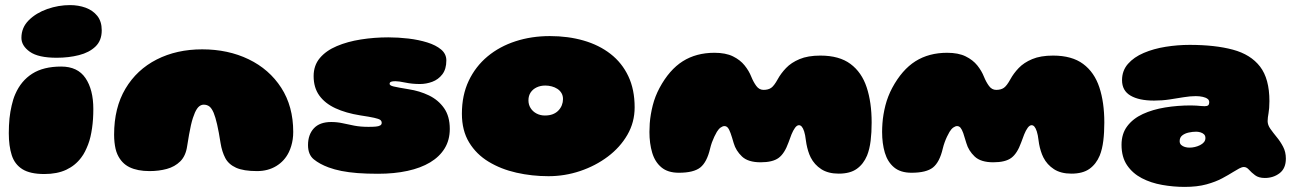

<svg xmlns="http://www.w3.org/2000/svg" viewBox="-20 -660 5098 753"><path d="M154 22.5Q98 22.5 67.8 3.5Q37.5 -15.5 26 -51.5Q14.5 -87.5 14.5 -138Q14.5 -153 15.2 -167.5Q16 -182 17.2 -195.5Q18.5 -209 20.8 -221.8Q23 -234.5 25.8 -246.5Q28.5 -258.5 32 -269.8Q35.5 -281 40 -291Q62.5 -343 106.5 -371Q150.5 -399 220 -399Q284.5 -399 315.2 -353.8Q346 -308.5 346 -232.5Q346 -212.5 344.8 -193.5Q343.5 -174.5 341 -157.2Q338.5 -140 334.8 -123.8Q331 -107.5 325.5 -93.2Q320 -79 313.5 -66Q307 -53 298.5 -42Q275.5 -11 239.8 5.8Q204 22.5 154 22.5ZM202.5 -433.5Q130 -433.5 97 -457Q64 -480.5 64 -511.5Q64 -552 93 -580.8Q122 -609.5 165.8 -624.8Q209.5 -640 254.5 -640Q287.5 -640 315.8 -629.8Q344 -619.5 361.5 -597.8Q379 -576 379 -541Q379 -501 354.5 -477.5Q330 -454 289.8 -443.8Q249.5 -433.5 202.5 -433.5Z M566.5 11Q519.5 11 488 -4.2Q456.5 -19.5 440.5 -54.5Q436 -64.5 433.2 -76.5Q430.5 -88.5 429 -102.5Q427.5 -116.5 427.5 -132Q427.5 -237.5 472 -312.2Q516.5 -387 594.8 -426.8Q673 -466.5 773 -466.5Q874.5 -466.5 955.2 -427.5Q1036 -388.5 1083 -315.8Q1130 -243 1130 -142.5Q1130 -127.5 1128 -113.8Q1126 -100 1122.2 -87.5Q1118.5 -75 1113 -63.5Q1096 -28.5 1063.5 -8.8Q1031 11 988 11Q935 11 905.8 -2.2Q876.5 -15.5 863.5 -40.2Q850.5 -65 845 -99Q841.5 -121 838.2 -139.2Q835 -157.5 831.5 -172Q828 -186.5 824.8 -197.8Q821.5 -209 818 -217.5Q810 -236 800.8 -242.8Q791.5 -249.5 779 -249.5Q769.5 -249.5 761 -242.8Q752.5 -236 744.5 -218.5Q740.5 -209.5 736.5 -197.2Q732.5 -185 728.8 -168.8Q725 -152.5 721.5 -132.2Q718 -112 714 -87Q708.5 -48.5 687 -27.2Q665.5 -6 634.2 2.5Q603 11 566.5 11Z M1462.5 21.5Q1417.5 21.5 1382.2 18.8Q1347 16 1319.2 10.5Q1291.5 5 1268.5 -3.5Q1233.5 -16.5 1210.8 -35Q1188 -53.5 1188 -91Q1188 -132 1211 -156.8Q1234 -181.5 1279 -181.5Q1302 -181.5 1323.5 -176.8Q1345 -172 1369.5 -167.2Q1394 -162.5 1425 -162.5Q1442 -162.5 1453.5 -163.5Q1465 -164.5 1471 -168Q1477 -171.5 1477 -178Q1477 -185.5 1471.2 -189.8Q1465.5 -194 1447.5 -198Q1429.5 -202 1393 -207.5Q1336.5 -216.5 1295.5 -235.5Q1254.5 -254.5 1232.2 -285.5Q1210 -316.5 1210 -361.5Q1210 -403.5 1234.5 -432.5Q1259 -461.5 1301 -479.2Q1343 -497 1395.2 -505.2Q1447.5 -513.5 1503 -513.5Q1542 -513.5 1582 -508.8Q1622 -504 1655.8 -493.5Q1689.5 -483 1710 -465.8Q1730.5 -448.5 1730.5 -423Q1730.5 -389 1714.8 -368.5Q1699 -348 1675.2 -339.2Q1651.5 -330.5 1627 -330.5Q1596.5 -330.5 1570.2 -336Q1544 -341.5 1531 -341.5Q1523 -341.5 1517.8 -340.5Q1512.5 -339.5 1510.2 -337.2Q1508 -335 1508 -331Q1508 -324.5 1524 -320.8Q1540 -317 1582.5 -310Q1625.5 -303.5 1662.2 -285.8Q1699 -268 1721.5 -236Q1744 -204 1744 -154.5Q1744 -111 1724 -78.2Q1704 -45.5 1667 -23.2Q1630 -1 1578.2 10.2Q1526.5 21.5 1462.5 21.5Z M2131 31Q2066 31 2005.2 17.2Q1944.5 3.5 1896.2 -25.8Q1848 -55 1819.8 -101.5Q1791.5 -148 1791.5 -214Q1791.5 -286.5 1818.2 -343Q1845 -399.5 1892.2 -438.8Q1939.5 -478 2002 -498.2Q2064.5 -518.5 2136.5 -518.5Q2208 -518.5 2268.8 -501Q2329.5 -483.5 2374.5 -448.5Q2419.5 -413.5 2444.2 -361.2Q2469 -309 2469 -239Q2469 -180.5 2440.5 -131.2Q2412 -82 2363.8 -45.8Q2315.5 -9.5 2255.2 10.8Q2195 31 2131 31ZM2117 -207Q2135 -207 2148.2 -212.2Q2161.5 -217.5 2170.2 -226.8Q2179 -236 2183.5 -247.5Q2188 -259 2188 -271.5Q2188 -285 2182 -295Q2176 -305 2166 -311.5Q2156 -318 2143.8 -321.2Q2131.5 -324.5 2118.5 -324.5Q2100 -324.5 2085 -317.5Q2070 -310.5 2061.2 -297.5Q2052.5 -284.5 2052.5 -266.5Q2052.5 -249.5 2061 -236Q2069.5 -222.5 2084.2 -214.8Q2099 -207 2117 -207Z M2642.5 17.5Q2599 17.5 2573.8 -3.8Q2548.5 -25 2537.8 -61.2Q2527 -97.5 2527 -142.5Q2527 -158.5 2528.2 -176Q2529.5 -193.5 2532.5 -211.2Q2535.5 -229 2540 -246.8Q2544.5 -264.5 2551.2 -281.8Q2558 -299 2566.5 -315Q2605 -386.5 2657.8 -419.8Q2710.5 -453 2782 -453Q2826 -453 2854.5 -439Q2883 -425 2900.2 -403.5Q2917.5 -382 2926.5 -359Q2935 -338 2946.2 -322.8Q2957.5 -307.5 2974.5 -307.5Q2993 -307.5 3004.5 -315.5Q3016 -323.5 3030 -349Q3042.5 -372 3062.8 -393.2Q3083 -414.5 3115.8 -428.2Q3148.5 -442 3197.5 -442Q3271.5 -442 3315.5 -409.2Q3359.5 -376.5 3379 -317.5Q3398.5 -258.5 3398.5 -179.5Q3398.5 -160 3397.5 -142Q3396.5 -124 3394.5 -107.8Q3392.5 -91.5 3389 -77Q3385.5 -62.5 3380.5 -50Q3366.5 -16.5 3340.2 2.2Q3314 21 3269.5 21Q3228 21 3201 3.5Q3174 -14 3159.5 -42.5Q3156.5 -48.5 3154 -54.8Q3151.5 -61 3149.5 -67.8Q3147.5 -74.5 3145.8 -81.2Q3144 -88 3142.8 -95.2Q3141.5 -102.5 3140.5 -110Q3138 -131.5 3133.8 -144.5Q3129.5 -157.5 3124.5 -163.2Q3119.5 -169 3113.5 -169Q3105.5 -169 3098 -158.8Q3090.5 -148.5 3084.2 -133Q3078 -117.5 3072.5 -101.5Q3057 -58 3033.8 -40.8Q3010.5 -23.5 2963 -23.5Q2914 -23.5 2890 -46.2Q2866 -69 2857.5 -98.5Q2850.5 -123 2845.2 -137.8Q2840 -152.5 2834.5 -159Q2829 -165.5 2821 -165.5Q2814.5 -165.5 2806.5 -160Q2798.5 -154.5 2791.5 -143Q2786.5 -134.5 2781.5 -124Q2776.5 -113.5 2772.2 -101.8Q2768 -90 2765 -77.5Q2752.5 -24 2726.5 -3.2Q2700.5 17.5 2642.5 17.5Z M3555 17.5Q3511.5 17.5 3486.2 -3.8Q3461 -25 3450.2 -61.2Q3439.5 -97.5 3439.5 -142.5Q3439.5 -158.5 3440.8 -176Q3442 -193.5 3445 -211.2Q3448 -229 3452.5 -246.8Q3457 -264.5 3463.8 -281.8Q3470.5 -299 3479 -315Q3517.5 -386.5 3570.2 -419.8Q3623 -453 3694.5 -453Q3738.5 -453 3767 -439Q3795.5 -425 3812.8 -403.5Q3830 -382 3839 -359Q3847.5 -338 3858.8 -322.8Q3870 -307.5 3887 -307.5Q3905.5 -307.5 3917 -315.5Q3928.5 -323.5 3942.5 -349Q3955 -372 3975.2 -393.2Q3995.5 -414.5 4028.2 -428.2Q4061 -442 4110 -442Q4184 -442 4228 -409.2Q4272 -376.5 4291.5 -317.5Q4311 -258.5 4311 -179.5Q4311 -160 4310 -142Q4309 -124 4307 -107.8Q4305 -91.5 4301.5 -77Q4298 -62.5 4293 -50Q4279 -16.5 4252.8 2.2Q4226.5 21 4182 21Q4140.5 21 4113.5 3.5Q4086.5 -14 4072 -42.5Q4069 -48.5 4066.5 -54.8Q4064 -61 4062 -67.8Q4060 -74.5 4058.2 -81.2Q4056.5 -88 4055.2 -95.2Q4054 -102.5 4053 -110Q4050.5 -131.5 4046.2 -144.5Q4042 -157.5 4037 -163.2Q4032 -169 4026 -169Q4018 -169 4010.5 -158.8Q4003 -148.5 3996.8 -133Q3990.5 -117.5 3985 -101.5Q3969.5 -58 3946.2 -40.8Q3923 -23.5 3875.5 -23.5Q3826.5 -23.5 3802.5 -46.2Q3778.5 -69 3770 -98.5Q3763 -123 3757.8 -137.8Q3752.5 -152.5 3747 -159Q3741.5 -165.5 3733.5 -165.5Q3727 -165.5 3719 -160Q3711 -154.5 3704 -143Q3699 -134.5 3694 -124Q3689 -113.5 3684.8 -101.8Q3680.5 -90 3677.5 -77.5Q3665 -24 3639 -3.2Q3613 17.5 3555 17.5Z M4626 73Q4582 73 4538 65.2Q4494 57.5 4458 38.8Q4422 20 4400.2 -12Q4378.5 -44 4378.5 -92Q4378.5 -135.5 4401 -165.2Q4423.5 -195 4462 -212.8Q4500.5 -230.5 4549.2 -238.5Q4598 -246.5 4650.5 -246.5Q4661.5 -246.5 4672 -245.8Q4682.5 -245 4691.2 -244.2Q4700 -243.5 4704.5 -243.5Q4714.5 -243.5 4718.5 -247.2Q4722.5 -251 4722.5 -259Q4722.5 -262 4721.8 -264.2Q4721 -266.5 4719.5 -268.8Q4718 -271 4715.5 -272.5Q4709 -277.5 4696.8 -280.2Q4684.5 -283 4669.5 -283Q4648.5 -283 4622.5 -278.8Q4596.5 -274.5 4567.2 -270Q4538 -265.5 4506 -265.5Q4447 -265.5 4413.8 -285Q4380.5 -304.5 4380.5 -345.5Q4380.5 -383 4403.8 -409.5Q4427 -436 4465.8 -452.5Q4504.5 -469 4551.5 -476.5Q4598.5 -484 4645.5 -484Q4745.5 -484 4815.2 -465.2Q4885 -446.5 4921.8 -398.8Q4958.5 -351 4958.5 -263.5Q4958.5 -248 4957.5 -236.5Q4956.5 -225 4955 -216Q4953.5 -207 4952.5 -199.8Q4951.5 -192.5 4951.5 -185Q4951.5 -170 4962.2 -154.8Q4973 -139.5 4987.2 -122.2Q5001.5 -105 5012.2 -84.5Q5023 -64 5023 -38Q5023 0.5 4998.5 19.2Q4974 38 4940.5 38Q4916.5 38 4902.2 27.2Q4888 16.5 4878.5 5.8Q4869 -5 4858.5 -5Q4850.5 -5 4839.8 0.8Q4829 6.5 4815.5 15Q4799 25.5 4773.5 39.2Q4748 53 4711.8 63Q4675.5 73 4626 73ZM4645 -81Q4655.5 -81 4666.2 -83.5Q4677 -86 4686.5 -90.8Q4696 -95.5 4701.8 -102.5Q4707.5 -109.5 4707.5 -118.5Q4707.5 -128 4702 -133.2Q4696.5 -138.5 4688 -141Q4679.5 -143.5 4671 -143.5Q4657 -143.5 4642 -140.2Q4627 -137 4616.8 -129Q4606.5 -121 4606.5 -106.5Q4606.5 -97 4612.5 -91.5Q4618.5 -86 4627.2 -83.5Q4636 -81 4645 -81Z"/></svg>

Font: Gluten Thin Black
Style: Regular
Weight: 900
Version: Version 1.300